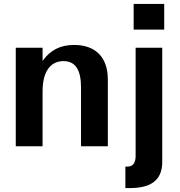

<svg xmlns="http://www.w3.org/2000/svg" viewBox="-20 -742 912 974"><path d="M196 -279C196 -376 234 -432 302 -432C362 -432 391 -388 391 -299V0H527V-339C527 -451 465 -514 356 -514C286 -514 235 -488 196 -433V-500H60V0H196ZM616 212H639C735 212 803 180 803 80V-500H668V50C668 76 659 103 628 103H616ZM658 -592H813V-722H658Z"/></svg>

Font: Perun
Style: Bold
Weight: 700
Foundry: Copyright (c) Stefan Peev, Context Ltd, 2016
Version: Version 1.089